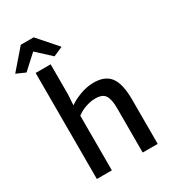

<svg xmlns="http://www.w3.org/2000/svg" viewBox="-273 -1150 1145 1275"><g transform="rotate(-30 300.0 -512.0)"><path d="M85.5 0V-813H200.5V-584L195.5 -501.5Q227 -524.5 277.5 -544Q328 -563.5 378.5 -565Q469.5 -567.5 510.8 -515Q552 -462.5 552 -340.5V0H437V-341.5Q437 -410 415.8 -440.5Q394.5 -471 333.5 -468Q307 -467.5 270 -455.5Q233 -443.5 200.5 -419V0ZM34.5 -846 -34.5 -876.5 93.5 -1024.5H192.5L321.5 -877.5L249.5 -846L142.5 -944.5Z"/></g></svg>

Font: Merriweather Sans
Style: Regular
Weight: 400
Designer: Eben Sorkin
Foundry: Eben Sorkin
Version: Version 1.008; ttfautohint (v1.7.19-72a1) -l 8 -r 50 -G 200 